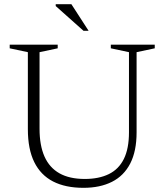

<svg xmlns="http://www.w3.org/2000/svg" viewBox="-20 -890 789 920"><path d="M598 -256V-640L511 -658.5V-676H721.5V-658.5L634.5 -640V-256Q634.5 -165.5 604 -106.5Q573.5 -47.5 516.5 -18.8Q459.5 10 380 10Q293.5 10 234.2 -20.5Q175 -51 144.2 -113.2Q113.5 -175.5 113.5 -271V-640L26.5 -658.5V-676H256.5V-658.5L169.5 -640V-273Q169.5 -193.5 193.2 -140Q217 -86.5 265 -59.5Q313 -32.5 386 -32.5Q454 -32.5 501.5 -55.8Q549 -79 573.5 -128.5Q598 -178 598 -256ZM404.5 -742.5H380L247 -861V-870H322Z"/></svg>

Font: Newsreader 16pt Light
Style: Regular
Weight: 300
Designer: Hugues Gentile
Foundry: Production Type
Version: Version 1.003